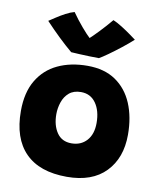

<svg xmlns="http://www.w3.org/2000/svg" viewBox="-87 -840 758 918"><g transform="rotate(10 292.5 -381.0)"><path d="M300 10Q167 10 98.2 -59.8Q29.5 -129.5 29.5 -262.5Q29.5 -352 64.8 -411.5Q100 -471 162.5 -500.5Q225 -530 306.5 -530Q388.5 -530 443.2 -492.8Q498 -455.5 525.8 -389.8Q553.5 -324 553.5 -238.5Q553.5 -125.5 488 -57.8Q422.5 10 300 10ZM294 -151.5Q340 -151.5 368 -182.5Q396 -213.5 396 -268Q396 -327 370 -364Q344 -401 297.5 -401Q262 -401 240.2 -382.5Q218.5 -364 208.8 -335.2Q199 -306.5 199 -276.5Q199 -222.5 223 -187Q247 -151.5 294 -151.5ZM390 -766.5Q408.5 -759 434.2 -742.8Q460 -726.5 481 -711.2Q502 -696 507 -692Q484 -671 453.5 -647Q423 -623 395.2 -603.2Q367.5 -583.5 353 -575.5Q334 -575.5 308.2 -576.2Q282.5 -577 257.8 -578.2Q233 -579.5 217.5 -580.5Q155 -633 83.5 -709Q95.5 -717 115.8 -730.2Q136 -743.5 158.5 -755.5Q181 -767.5 200.5 -772.5Q224.5 -738 251.2 -706.8Q278 -675.5 292.5 -662.5Q305 -673.5 333.5 -703.2Q362 -733 390 -766.5Z"/></g></svg>

Font: Grandstander ExtraBold
Style: Regular
Weight: 800
Designer: Tyler Finck
Foundry: Etcetera Type Co
Version: Version 1.200; ttfautohint (v1.8.3)